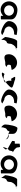

<svg xmlns="http://www.w3.org/2000/svg" viewBox="2854 -3536 690 6439"><g transform="rotate(90 3199.5 -317.0)"><path d="M26 -274C26 -118 146 8 306 8C387 8 460 -28 506 -80C512 -76 512 -4 512 -4C512 3 631 2 631 -5L632 -347C632 -500 425 -558 306 -556C146 -554 26 -430 26 -274ZM160 -274C160 -366 237 -440 333 -440C428 -440 506 -366 506 -274C506 -184 430 -109 333 -109C234 -109 160 -184 160 -274Z M688 -272C688 -118 1006 0 1080 -11C1137 -22 1160 -52 1152 -52L1032 -114C976 -114 910 -150 884 -210C850 -270 872 -346 928 -382C928 -416 1046 -445 1079 -445C1113 -445 1136 -441 1136 -452C1136 -462 1160 -530 1152 -530C1152 -530 1034 -554 976 -554C821 -554 688 -428 688 -272Z M1220 -145 1313 -14C1313 -6 1321 -135 1332 -135C1342 -142 1356 -194 1402 -201C1432 -201 1448 -258 1448 -318C1448 -378 1534 -501 1590 -501C1590 -501 1595 -502 1603 -503C1601 -520 1596 -546 1590 -546C1590 -546 1448 -547 1366 -547C1286 -547 1225 -225 1220 -145ZM1603 -503C1604 -498 1604 -494 1604 -491C1604 -494 1610 -500 1619 -505C1613 -504 1608 -504 1603 -503ZM1619 -505C1649 -510 1688 -517 1661 -517C1645 -517 1630 -511 1619 -505Z M1809 -196C1850 -52 2027 -160 2091 -148C2141 -144 2187 -152 2223 -191C2215 -193 2182 -212 2184 -217C2162 -188 2133 -257 2164 -330C2176 -340 2336 -358 2326 -368C2279 -506 2146 -570 2009 -535C1858 -493 1768 -341 1809 -196ZM2184 -218V-217ZM2224 -192 2223 -191C2225 -191 2225 -191 2224 -190Z M2413 -46C2460 -14 2547 -43 2635 -95C2577 -91 2499 -98 2463 -124C2455 -124 2413 -56 2413 -46ZM2603 -378C2603 -340 2644 -344 2690 -354C2686 -333 2687 -306 2687 -279C2687 -218 2717 -184 2733 -161C2836 -239 2921 -329 2917 -362C2917 -424 2663 -450 2663 -475C2537 -490 2535 -490 2603 -378ZM2635 -95C2674 -98 2703 -105 2703 -114C2749 -128 2747 -140 2733 -161C2701 -137 2668 -114 2635 -95Z M2982 -272C2982 -118 3300 0 3374 -11C3431 -22 3454 -52 3446 -52L3326 -114C3270 -114 3204 -150 3178 -210C3144 -270 3166 -346 3222 -382C3222 -416 3340 -445 3373 -445C3407 -445 3430 -441 3430 -452C3430 -462 3454 -530 3446 -530C3446 -530 3328 -554 3270 -554C3115 -554 2982 -428 2982 -272Z M3531 -196C3572 -52 3749 -160 3813 -148C3863 -144 3909 -152 3945 -191C3937 -193 3904 -212 3906 -217C3884 -188 3855 -257 3886 -330C3898 -340 4058 -358 4048 -368C4001 -506 3868 -570 3731 -535C3580 -493 3490 -341 3531 -196ZM3906 -218V-217ZM3946 -192 3945 -191C3947 -191 3947 -191 3946 -190Z M4155 -149C4155 -68 4248 -14 4248 -14C4248 -6 4256 -112 4267 -112C4277 -171 4309 -200 4337 -208C4367 -208 4386 -314 4386 -261C4386 -331 4422 -256 4471 -254C4471 -281 4469 -346 4469 -409C4469 -510 4349 -556 4279 -556C4209 -556 4155 -250 4155 -149ZM4471 -254C4472 -246 4473 -242 4474 -241C4474 -237 4473 -246 4484 -254ZM4484 -254C4539 -250 4649 -215 4649 -149V-170C4649 -228 4593 -264 4529 -264C4505 -264 4492 -259 4484 -254Z M4706 -382C4706 -371 4982 -226 4974 -226L4944 -177C4888 -34 4906 -54 4992 -154L4971 -246C4987 -246 5034 -261 5034 -314C5041 -314 5048 -371 5048 -382C5048 -392 5095 -400 5088 -400L4982 -468L4928 -533C4928 -540 4918 -642 4907 -642C4896 -642 4798 -636 4798 -628V-468H4720C4713 -468 4706 -392 4706 -382Z M5191 -274C5191 -118 5311 8 5471 8C5552 8 5625 -28 5671 -80C5677 -76 5677 -4 5677 -4C5677 3 5796 2 5796 -5L5797 -347C5797 -500 5590 -558 5471 -556C5311 -554 5191 -430 5191 -274ZM5325 -274C5325 -366 5402 -440 5498 -440C5593 -440 5671 -366 5671 -274C5671 -184 5595 -109 5498 -109C5399 -109 5325 -184 5325 -274Z M5855 -145 5948 -14C5948 -6 5956 -135 5967 -135C5977 -142 5991 -194 6037 -201C6067 -201 6083 -258 6083 -318C6083 -378 6169 -501 6225 -501C6225 -501 6230 -502 6238 -503C6236 -520 6231 -546 6225 -546C6225 -546 6083 -547 6001 -547C5921 -547 5860 -225 5855 -145ZM6238 -503C6239 -498 6239 -494 6239 -491C6239 -494 6245 -500 6254 -505C6248 -504 6243 -504 6238 -503ZM6254 -505C6284 -510 6323 -517 6296 -517C6280 -517 6265 -511 6254 -505Z"/></g></svg>

Font: Ampere
Style: SC
Weight: 400
Version: Version 1